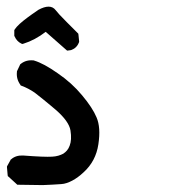

<svg xmlns="http://www.w3.org/2000/svg" viewBox="-41 -365 561 564"><path d="M84 178.7 13.7 177.7H9.8L7.3 175.3L-15.1 154.8L-18.1 152.3L-18.6 148.4L-20.5 127V124L-19 121.1L-10.3 105.5L-9.8 104L-8.3 103Q5.4 90.8 26.9 91.8Q90.8 96.7 112.3 95.2Q122.1 94.7 130.4 92.3Q138.7 89.8 145 86.4Q150.9 82.5 155.8 76.9Q160.6 71.3 163.6 63Q170.4 45.9 166 18.1Q161.6 -8.8 122.1 -43Q111.3 -51.8 102.3 -59.6Q93.3 -67.4 85.4 -73.5Q77.6 -79.6 71.5 -84.5Q65.4 -89.4 61 -92.8Q42.5 -105.5 22.9 -112.8L20 -113.8L18.6 -116.2Q6.3 -133.3 8.8 -154.3V-156.2L9.8 -157.7L17.6 -174.3L18.6 -176.3L20.5 -177.7Q36.1 -189.9 57.6 -187.5H58.6L59.6 -187Q87.4 -178.7 128.4 -149.9Q169.9 -121.6 200.2 -85Q231 -48.3 242.7 -20Q255.4 9.3 248 58.6Q240.7 108.4 204.6 141.1Q196.3 148.9 188 155Q179.7 161.1 171.4 165.5Q163.1 169.9 155 172.6Q147 175.3 138.7 175.8Q111.8 177.7 84.5 178.7ZM152.8 -219.2 93.3 -271.5Q61.5 -247.1 28.3 -236.8L24.4 -235.8L21 -237.3Q8.3 -243.7 2 -257.8L1 -259.8V-261.7V-273.4V-276.4L2.4 -278.8Q7.3 -286.1 16.6 -294.7Q25.9 -303.2 39.1 -313Q52.2 -322.8 70.8 -335.4H71.3V-335.9Q107.4 -355.5 122.6 -335Q125.5 -331.1 133.5 -322.3Q141.6 -313.5 155.3 -299.8Q168.9 -286.1 186.5 -268.6L189 -266.1L189.5 -262.7L191.4 -244.1V-241.7L190.4 -239.3Q188.5 -234.4 185.5 -230.5Q182.6 -226.6 178.7 -223.6Q174.8 -220.7 169.9 -218.8L168.9 -218.3L167.5 -217.8L160.6 -216.8L156.2 -216.3Z"/></svg>

Font: NaikaiFont
Style: Bold
Weight: 700
Version: Version 1.89